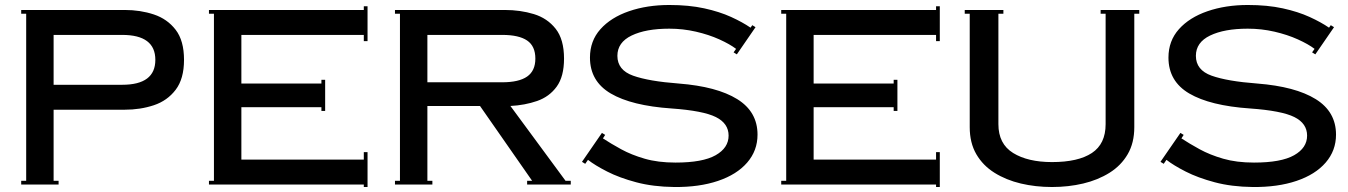

<svg xmlns="http://www.w3.org/2000/svg" viewBox="-20 -740 5408 770"><path d="M65 0V-15H85V-685H65V-700H480Q543 -700 597 -682Q651 -664 684.5 -620.5Q718 -577 718 -500Q718 -424 684.5 -380Q651 -336 597 -318Q543 -300 480 -300H195V-15H215V0ZM470 -600H195V-400H470Q603 -400 603 -500Q603 -600 470 -600Z M818 0V-15H838V-685H818V-700H1439V-715H1454V-575H1439V-600H948V-405H1269V-420H1284V-295H1269V-310H948V-100H1439V-130H1454V10H1439V0Z M1564 0V-15H1584V-685H1564V-700H2004Q2067 -700 2121 -683.5Q2175 -667 2208.5 -624.5Q2242 -582 2242 -505Q2242 -433 2212.5 -392.5Q2183 -352 2134 -335Q2085 -318 2027 -315L2248 -15H2269V0H2094V-15H2114L1905 -315H1694V-15H1714V0ZM1994 -600H1694V-410H1994Q2061 -410 2094 -433Q2127 -456 2127 -505Q2127 -555 2094 -577.5Q2061 -600 1994 -600Z M2394 -207 2407 -199 2398 -185Q2430 -164 2471 -141.5Q2512 -119 2565.5 -103.5Q2619 -88 2689 -88Q2798 -88 2850 -117.5Q2902 -147 2902 -196Q2902 -245 2851 -270.5Q2800 -296 2673 -305Q2513 -316 2429.5 -365Q2346 -414 2346 -509Q2346 -576 2388 -623Q2430 -670 2502.5 -695Q2575 -720 2664 -720Q2743 -720 2804.5 -706.5Q2866 -693 2912 -672Q2958 -651 2990 -629L2997 -639L3010 -631L2935 -522L2922 -530L2932 -544Q2907 -563 2865 -582Q2823 -601 2771 -613Q2719 -625 2664 -625Q2570 -625 2513 -597.5Q2456 -570 2456 -516Q2456 -459 2519 -436.5Q2582 -414 2702 -405Q2855 -393 2936.5 -342.5Q3018 -292 3018 -200Q3018 -136 2976.5 -88Q2935 -40 2859.5 -14.5Q2784 11 2684 10Q2599 9 2531.5 -9Q2464 -27 2415 -52Q2366 -77 2338 -99L2327 -83L2314 -91Z M3113 0V-15H3133V-685H3113V-700H3734V-715H3749V-575H3734V-600H3243V-405H3564V-420H3579V-295H3564V-310H3243V-100H3734V-130H3749V10H3734V0Z M3849 -685V-700H4004V-685H3984V-242Q3984 -163 4043 -126.5Q4102 -90 4199 -90Q4304 -90 4359 -126.5Q4414 -163 4414 -242V-685H4394V-700H4549V-685H4529V-230Q4529 -167 4502.5 -121.5Q4476 -76 4429.5 -47Q4383 -18 4324 -4Q4265 10 4199 10Q4133 10 4074 -4Q4015 -18 3968.5 -47Q3922 -76 3895.5 -121.5Q3869 -167 3869 -230V-685Z M4714 -207 4727 -199 4718 -185Q4750 -164 4791 -141.5Q4832 -119 4885.5 -103.5Q4939 -88 5009 -88Q5118 -88 5170 -117.5Q5222 -147 5222 -196Q5222 -245 5171 -270.5Q5120 -296 4993 -305Q4833 -316 4749.5 -365Q4666 -414 4666 -509Q4666 -576 4708 -623Q4750 -670 4822.5 -695Q4895 -720 4984 -720Q5063 -720 5124.5 -706.5Q5186 -693 5232 -672Q5278 -651 5310 -629L5317 -639L5330 -631L5255 -522L5242 -530L5252 -544Q5227 -563 5185 -582Q5143 -601 5091 -613Q5039 -625 4984 -625Q4890 -625 4833 -597.5Q4776 -570 4776 -516Q4776 -459 4839 -436.5Q4902 -414 5022 -405Q5175 -393 5256.5 -342.5Q5338 -292 5338 -200Q5338 -136 5296.5 -88Q5255 -40 5179.5 -14.5Q5104 11 5004 10Q4919 9 4851.5 -9Q4784 -27 4735 -52Q4686 -77 4658 -99L4647 -83L4634 -91Z"/></svg>

Font: Copperplate CC
Style: Regular
Weight: 400
Designer: indestructible type*
Foundry: Cowboy Collective
Version: Version 1.000